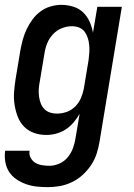

<svg xmlns="http://www.w3.org/2000/svg" viewBox="-32 -548 552 791"><path d="M165 223Q142 223 119 220.5Q96 218 75 210.5Q54 203 35.5 190.5Q17 178 5.5 160Q-6 142 -10 119.5Q-14 97 -11 74L-10 73H90Q87 89 94.5 102.5Q102 116 114 123Q126 130 141 132.5Q156 135 172 135Q192 135 212.5 126Q233 117 247 100Q261 83 268.5 62.5Q276 42 279 22L296 -79Q285 -60 270.5 -43Q256 -26 238 -14.5Q220 -3 199.5 2.5Q179 8 159 8Q132 8 108 -0.5Q84 -9 67 -26.5Q50 -44 41 -67.5Q32 -91 28 -116.5Q24 -142 26 -168.5Q28 -195 32 -221L52 -341Q56 -363 62 -385Q68 -407 78 -428Q88 -449 102 -468Q116 -487 135 -501Q154 -515 176.5 -521.5Q199 -528 221 -528Q246 -528 270 -520.5Q294 -513 310.5 -497Q327 -481 337 -459Q347 -437 351 -413L369 -520H470L378 36Q374 61 366 85.5Q358 110 343 132.5Q328 155 308 173Q288 191 264 202.5Q240 214 215 218.5Q190 223 165 223ZM202 -80Q222 -80 241.5 -86.5Q261 -93 276.5 -108Q292 -123 300.5 -142Q309 -161 313 -181L333 -301Q335 -316 336 -332Q337 -348 335.5 -363Q334 -378 329.5 -392Q325 -406 316.5 -417.5Q308 -429 294 -434.5Q280 -440 264 -440Q243 -440 222 -431.5Q201 -423 185.5 -406Q170 -389 162 -368.5Q154 -348 151 -327L131 -207Q128 -192 127.5 -177.5Q127 -163 129 -149Q131 -135 136 -122Q141 -109 150.5 -99Q160 -89 173.5 -84.5Q187 -80 202 -80Z"/></svg>

Font: Iosevka Term Curly Semibold
Style: Italic
Weight: 600
Italic angle: -9°
Designer: Belleve Invis
Foundry: Belleve Invis
Version: Version 32.3.0